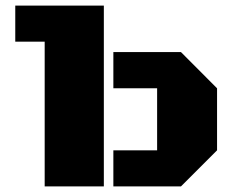

<svg xmlns="http://www.w3.org/2000/svg" viewBox="-20 -668 836 688"><path d="M386.2 -129.4H543V-351.6H386.2V-481.4H628.4L757.8 -351.6V-129.4L628.4 0H386.2ZM352.1 -647.9V0H140.1V-518.6H34.7V-647.9Z"/></svg>

Font: Black Ops One [rus by aLiNcE]
Style: Regular
Weight: 400
Designer: James Grieshaber
Foundry: James Grieshaber
Version: Version 1.002;May 25, 2024;FontCreator 13.0.0.2680 64-bit